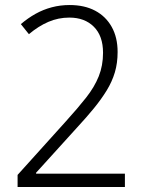

<svg xmlns="http://www.w3.org/2000/svg" viewBox="-20 -744 577 764"><path d="M477 0H50V-48L242 -261Q290 -314 323 -356Q356 -398 373 -440.5Q390 -483 390 -534Q390 -601 353.5 -637.5Q317 -674 256 -674Q212 -674 172.5 -657Q133 -640 95 -608L63 -648Q91 -672 121.5 -689Q152 -706 186 -715Q220 -724 257 -724Q316 -724 358.5 -701.5Q401 -679 424.5 -637Q448 -595 448 -537Q448 -493 437 -456Q426 -419 404.5 -384Q383 -349 354 -313.5Q325 -278 288 -238L123 -56L124 -53H477Z"/></svg>

Font: Noto Sans Display Light
Style: Regular
Weight: 300
Designer: Monotype Design Team
Foundry: Monotype Imaging Inc.
Version: Version 2.003